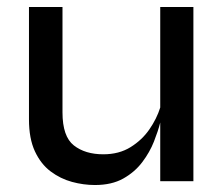

<svg xmlns="http://www.w3.org/2000/svg" viewBox="-20 -519 637 550"><path d="M534 0H439V-168Q433 -144 421 -113.5Q409 -83 387.5 -54.5Q366 -26 333 -7.5Q300 11 252 11Q219 11 186 2Q153 -7 125 -28Q97 -49 80 -85.5Q63 -122 63 -177V-499H159V-197Q159 -128 191.5 -102.5Q224 -77 276 -77Q321 -77 354 -97.5Q387 -118 408 -148.5Q429 -179 439 -211V-499H534Z"/></svg>

Font: Syne Medium
Style: Regular
Weight: 500
Designer: Lucas Descroix
Foundry: Bonjour Monde
Version: Version 2.200; ttfautohint (v1.8.4)